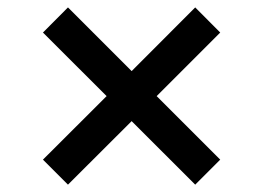

<svg xmlns="http://www.w3.org/2000/svg" viewBox="-20 -544 706 515"><path d="M503.6 -48.7 570.7 -115.8 400.2 -286.2 570.7 -456.7 503.6 -524.1 333.1 -353.3 162.3 -524.1 95.2 -456.7 266 -286.2 95.2 -115.8 162.3 -48.7 333.1 -219.1Z"/></svg>

Font: Margiela Sans Medium
Style: Regular
Weight: 500
Designer: Stefan Endress, Andreas Faust
Version: Version 1.100;FEAKit 1.0